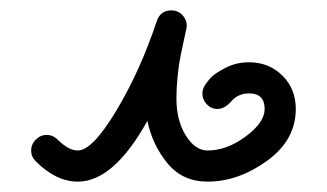

<svg xmlns="http://www.w3.org/2000/svg" viewBox="-20 -350 630 370"><path d="M399 -140Q387 -140 378.5 -149Q370 -158 370 -170Q370 -178 375 -186Q379 -192 386 -200Q393 -208 414 -219Q435 -230 460 -230Q498 -230 524 -204.5Q550 -179 550 -140Q550 -80 494.5 -40Q439 0 380 0Q332 0 303 -35Q274 -70 264 -117Q199 0 130 0Q88 0 49 -39Q40 -48 40 -60Q40 -72 49 -81Q58 -90 70 -90Q82 -90 91 -81Q112 -60 130 -60Q158 -60 204 -136.5Q250 -213 282 -309Q289 -330 310 -330Q323 -330 331.5 -321Q340 -312 340 -300Q340 -299 339.5 -297Q339 -295 339 -294Q337 -285 332.5 -264Q328 -243 326 -231.5Q324 -220 322 -200Q320 -180 320 -160Q320 -118 338 -89Q356 -60 380 -60Q417 -60 453.5 -87Q490 -114 490 -140Q490 -170 460 -170Q439 -170 426 -155Q413 -140 399 -140Z"/></svg>

Font: Pecita
Style: Book
Weight: 400
Width: 7
Version: Version 4.3